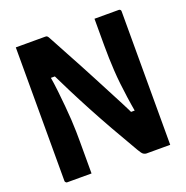

<svg xmlns="http://www.w3.org/2000/svg" viewBox="-126 -816 901 931"><g transform="rotate(-20 325.0 -350.0)"><path d="M190 0Q159 0 128 0Q97 0 65 0Q62 0 59.5 -1.5Q57 -3 55.5 -5.5Q54 -8 54 -11Q54 -84 54 -157Q54 -230 54 -302.5Q54 -375 54 -448.5Q54 -522 54 -594Q54 -621 54 -647.5Q54 -674 54 -700Q76 -700 103 -700Q130 -700 157.5 -700Q185 -700 205 -700Q211 -700 214 -698.5Q217 -697 221 -691Q225 -685 233 -669Q256 -626 278 -585.5Q300 -545 321.5 -505Q343 -465 363.5 -425.5Q384 -386 404.5 -347Q425 -308 445.5 -268.5Q466 -229 485 -188L446 -215H514L493 -203Q485 -248 479.5 -287Q474 -326 470 -361.5Q466 -397 464 -430.5Q462 -464 461 -496.5Q460 -529 460 -563Q460 -592 460 -627.5Q460 -663 460 -700Q492 -700 523 -700Q554 -700 585 -700Q590 -700 593 -697Q596 -694 596 -689Q596 -617 596 -544.5Q596 -472 596 -399.5Q596 -327 596 -255Q596 -183 596 -110Q596 -82 596 -54.5Q596 -27 596 0Q576 0 554 0Q532 0 511 0Q490 0 473 0Q467 0 459 -4.5Q451 -9 438 -32Q394 -107 357 -172.5Q320 -238 288 -298Q256 -358 226.5 -416.5Q197 -475 167 -537L212 -503H143L161 -518Q169 -471 173.5 -429Q178 -387 181.5 -349.5Q185 -312 187 -278.5Q189 -245 189.5 -216Q190 -187 190 -163Q190 -124 190 -82.5Q190 -41 190 0Z"/></g></svg>

Font: Recursive
Style: Bold
Weight: 700
Version: Version 1.085